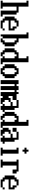

<svg xmlns="http://www.w3.org/2000/svg" viewBox="2542 -3442 915 6040"><g transform="rotate(90 3000.0 -421.5)"><path d="M0 15.6V-46.9H62.5V-796.9H0V-859.4H187.5V-546.9H375V-484.4H437.5V-46.9H500V15.6H312.5V-484.4H187.5V-46.9H250V15.6Z M500 -109.4V-421.9H562.5V-484.4H625V-546.9H812.5V-484.4H875V-421.9H937.5V-234.4H625V-109.4H687.5V-46.9H875V15.6H625V-46.9H562.5V-109.4ZM875 -46.9V-109.4H937.5V-46.9ZM812.5 -484.4H687.5V-421.9H625V-296.9H875V-359.4H812.5Z M1000 -796.9V-859.4H1187.5V-546.9H1312.5V-484.4H1375V-421.9H1437.5V-109.4H1375V-46.9H1312.5V15.6H1187.5V-46.9H1125V15.6H1062.5V-796.9ZM1187.5 -46.9H1250V-109.4H1312.5V-421.9H1250V-484.4H1187.5Z M1500 -109.4V-421.9H1562.5V-484.4H1625V-546.9H1812.5V-796.9H1750V-859.4H1937.5V-46.9H2000V15.6H1812.5V-46.9H1750V15.6H1625V-46.9H1562.5V-109.4ZM1750 -46.9V-109.4H1812.5V-421.9H1750V-484.4H1687.5V-421.9H1625V-109.4H1687.5V-46.9Z M2125 -109.4H2187.5V-46.9H2250V-109.4H2312.5V-421.9H2250V-484.4H2187.5V-421.9H2125ZM2000 -109.4V-421.9H2062.5V-484.4H2125V-546.9H2312.5V-484.4H2375V-421.9H2437.5V-109.4H2375V-46.9H2312.5V15.6H2125V-46.9H2062.5V-109.4Z M2500 15.6V-546.9H2625V-484.4H2687.5V-546.9H2812.5V-484.4H2875V-546.9H2937.5V-484.4H3000V15.6H2875V-421.9H2812.5V15.6H2687.5V-421.9H2625V15.6Z M3000 -359.4V-484.4H3125V-546.9H3375V-421.9H3437.5V-109.4H3500V-46.9H3437.5V15.6H3312.5V-46.9H3250V-109.4H3312.5V-296.9H3187.5V-359.4H3312.5V-484.4H3125V-359.4ZM3000 -46.9V-234.4H3062.5V-296.9H3187.5V-234.4H3125V-109.4H3187.5V-46.9H3250V15.6H3062.5V-46.9Z M3500 -109.4V-421.9H3562.5V-484.4H3625V-546.9H3812.5V-796.9H3750V-859.4H3937.5V-46.9H4000V15.6H3812.5V-46.9H3750V15.6H3625V-46.9H3562.5V-109.4ZM3750 -46.9V-109.4H3812.5V-421.9H3750V-484.4H3687.5V-421.9H3625V-109.4H3687.5V-46.9Z M4000 -359.4V-484.4H4125V-546.9H4375V-421.9H4437.5V-109.4H4500V-46.9H4437.5V15.6H4312.5V-46.9H4250V-109.4H4312.5V-296.9H4187.5V-359.4H4312.5V-484.4H4125V-359.4ZM4000 -46.9V-234.4H4062.5V-296.9H4187.5V-234.4H4125V-109.4H4187.5V-46.9H4250V15.6H4062.5V-46.9Z M4625 -734.4V-796.9H4687.5V-859.4H4750V-796.9H4812.5V-734.4H4750V-671.9H4687.5V-734.4ZM4625 15.6V-46.9H4687.5V-484.4H4625V-546.9H4812.5V-46.9H4875V15.6Z M5000 15.6V-46.9H5062.5V-484.4H5000V-546.9H5375V-484.4H5437.5V-359.4H5312.5V-484.4H5187.5V-46.9H5250V15.6Z M5500 -109.4V-421.9H5562.5V-484.4H5625V-546.9H5812.5V-484.4H5875V-421.9H5937.5V-234.4H5625V-109.4H5687.5V-46.9H5875V15.6H5625V-46.9H5562.5V-109.4ZM5875 -46.9V-109.4H5937.5V-46.9ZM5812.5 -484.4H5687.5V-421.9H5625V-296.9H5875V-359.4H5812.5Z"/></g></svg>

Font: KH Dot Dougenzaka 16
Style: Regular
Weight: 400
Designer: Original version for X68000 by Keitarou Hiraki (http://hp.vector.co.jp/authors/VA000874/) / TrueType conversion by Homem
Version: Version 1.00.20150527